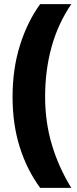

<svg xmlns="http://www.w3.org/2000/svg" viewBox="-20 -754 376 932"><path d="M41 -284Q41 -420 77 -534.5Q113 -649 175 -734H326Q261 -638 230 -525Q199 -412 199 -285Q199 -162 231.5 -52.5Q264 57 326 158H175Q111 71 76 -39.5Q41 -150 41 -284Z"/></svg>

Font: Noto Sans Lao Looped UI Cond Blk
Style: Regular
Weight: 900
Width: 3
Designer: Mark Frömberg, Ben Mitchell
Foundry: The Fontpad Ltd
Version: Version 1.001; ttfautohint (v1.8.4.7-5d5b)